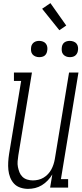

<svg xmlns="http://www.w3.org/2000/svg" viewBox="-20 -1198 521 1226"><path d="M159 8Q134 8 110 0Q86 -8 70 -25Q54 -42 45 -65Q36 -88 33.5 -113Q31 -138 32.5 -163.5Q34 -189 38 -215L115 -681H69V-735H184L97 -206Q94 -187 92.5 -168Q91 -149 94.5 -131.5Q98 -114 104.5 -97.5Q111 -81 123.5 -69Q136 -57 153.5 -51.5Q171 -46 190 -46Q207 -46 224.5 -50Q242 -54 258 -63.5Q274 -73 286.5 -86.5Q299 -100 307.5 -115.5Q316 -131 321.5 -148Q327 -165 330 -182L421 -735H481L369 -54H415V0H300L314 -84Q302 -64 285 -46Q268 -28 247.5 -15.5Q227 -3 204.5 2.5Q182 8 159 8ZM426 -833Q413 -833 402 -837.5Q391 -842 383.5 -851Q376 -860 374.5 -872.5Q373 -885 375 -898Q376 -906 380.5 -914.5Q385 -923 392.5 -928Q400 -933 408.5 -935Q417 -937 426 -937Q438 -937 450 -932.5Q462 -928 469 -919Q476 -910 478 -897.5Q480 -885 477 -872Q476 -864 471 -855.5Q466 -847 459 -842Q452 -837 443 -835Q434 -833 426 -833ZM230 -833Q218 -833 206.5 -837.5Q195 -842 187.5 -851Q180 -860 178.5 -872.5Q177 -885 179 -898Q180 -906 185 -914.5Q190 -923 197.5 -928Q205 -933 213.5 -935Q222 -937 230 -937Q243 -937 254.5 -932.5Q266 -928 273 -919Q280 -910 282 -897.5Q284 -885 281 -872Q280 -864 275.5 -855.5Q271 -847 264 -842Q257 -837 248 -835Q239 -833 230 -833ZM359 -1005 249 -1142 302 -1178 403 -1035Z"/></svg>

Font: Iosevka QP Light
Style: Italic
Weight: 300
Italic angle: -9°
Designer: Belleve Invis
Foundry: Belleve Invis
Version: Version 20.0.0; ttfautohint (v1.8.4)